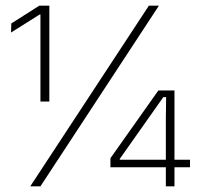

<svg xmlns="http://www.w3.org/2000/svg" viewBox="-20 -659 702 679"><path d="M154.5 -300H123V-607.5H120L19 -544L20 -576L119 -639H154.5ZM123 0H87L506.5 -639H542ZM597 0H566.5V-241L567.5 -315.5H557.5L403.5 -97V-82.5L388.5 -94H652V-67.5H370.5V-99.5L540 -339H597Z"/></svg>

Font: Anek Malayalam Medium ExtraLight
Style: Regular
Weight: 250
Version: Version 1.003